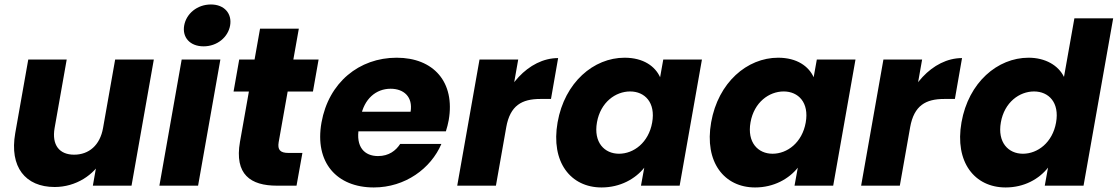

<svg xmlns="http://www.w3.org/2000/svg" viewBox="-20 -821 4942 849"><path d="M660.2 -557.9H489.2L390.6 0H561.6ZM275 -557.9H105L47.4 -232.3C21 -82.5 92.3 5.9 221.8 5.9C316.2 5.9 396.1 -47.8 432.2 -116.3L435.7 -255.1C422.4 -178.9 373.2 -137 307.7 -137C243.2 -137 208.2 -178.9 221.5 -255.1Z M684.8 0H855.9L954.5 -557.9H783.4ZM880.3 -616.1C940.4 -616.1 988.4 -656.5 997.5 -708.1C1006.7 -760.2 972.7 -801.2 912.7 -801.2C851.6 -801.2 803.5 -760.2 794.4 -708.1C785.3 -656.5 819.2 -616.1 880.3 -616.1Z M1041.2 -194.2C1015.9 -48.9 1088.4 0 1204.4 0H1291.2L1317.2 -144.7H1256.2C1218.2 -144.7 1206.8 -159 1212.2 -192.1L1301.4 -694.3H1129.9ZM1363.8 -416.3 1388.8 -557.9H1037.8L1012.8 -416.3Z M1544.4 -240.2H1951.6C1957 -256.5 1961 -273.5 1964 -288.9C1993.6 -457.9 1897.3 -565.8 1734 -565.8C1567.8 -565.8 1433.1 -455.9 1401.6 -279.2C1370.1 -102.5 1469.1 7.9 1632.9 7.9C1771.6 7.9 1885.4 -75.9 1931.8 -184.6H1749.6C1730.6 -155.3 1699.9 -130.9 1651.5 -130.9C1592.1 -130.9 1552.1 -170.6 1566.9 -254.7L1575 -303.5C1589.7 -384.2 1642.9 -428.6 1707.2 -428.6C1764.8 -428.6 1806.4 -393.6 1795.6 -326.9H1560.4Z M2218.6 -258.8C2235.9 -354.7 2287.6 -383.4 2369.5 -383.4H2416.4L2448 -564.2C2316.1 -564.2 2204.8 -433.2 2179.3 -290.5ZM2001.8 0H2172.9L2271.5 -557.9H2100.4Z M2445.6 -280.1C2414.5 -103.8 2503.7 7.9 2639.9 7.9C2722.9 7.9 2789.5 -30.2 2828.8 -79.4L2814.3 0H2985.3L3083.9 -557.9H2912.9L2898.9 -479.5C2877.1 -527.6 2825.4 -565.8 2741.9 -565.8C2604.8 -565.8 2476.7 -456.5 2445.6 -280.1ZM2863.8 -279.2C2848.1 -190.3 2782.1 -141.2 2717.2 -141.2C2652.8 -141.2 2603.9 -191.2 2619.7 -280.1C2635.4 -369 2701.9 -416.6 2766.3 -416.6C2831.2 -416.6 2879.6 -367.6 2863.8 -279.2Z M3124.6 -280.1C3093.5 -103.8 3182.7 7.9 3318.9 7.9C3401.9 7.9 3468.5 -30.2 3507.8 -79.4L3493.3 0H3664.3L3762.9 -557.9H3591.9L3577.9 -479.5C3556.1 -527.6 3504.4 -565.8 3420.9 -565.8C3283.8 -565.8 3155.7 -456.5 3124.6 -280.1ZM3542.8 -279.2C3527.1 -190.3 3461.1 -141.2 3396.2 -141.2C3331.8 -141.2 3282.9 -191.2 3298.7 -280.1C3314.4 -369 3380.9 -416.6 3445.3 -416.6C3510.2 -416.6 3558.6 -367.6 3542.8 -279.2Z M4004.6 -258.8C4021.9 -354.7 4073.6 -383.4 4155.5 -383.4H4202.4L4234 -564.2C4102.1 -564.2 3990.8 -433.2 3965.3 -290.5ZM3787.8 0H3958.9L4057.5 -557.9H3886.4Z M4231.6 -280.1C4200.5 -103.8 4289.7 7.9 4426.8 7.9C4508.9 7.9 4574.5 -29.3 4614.3 -79.8L4599.8 0H4771.3L4902.3 -740H4730.8L4684.8 -480.9C4659.8 -532.3 4601.9 -565.8 4528.3 -565.8C4390.8 -565.8 4262.7 -456.5 4231.6 -280.1ZM4649.8 -279.2C4634.1 -190.3 4568.1 -141.2 4503.2 -141.2C4438.8 -141.2 4389.9 -191.2 4405.7 -280.1C4421.4 -369 4487.9 -416.6 4552.3 -416.6C4617.2 -416.6 4665.6 -367.6 4649.8 -279.2Z"/></svg>

Font: Poppins Devanagari Thin
Style: Italic
Weight: 100
Italic angle: -10°
Designer: Ninad Kale (Devanagari), Jonny Pinhorn (Latin)
Foundry: Indian Type Foundry
Version: 4.005